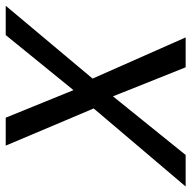

<svg xmlns="http://www.w3.org/2000/svg" viewBox="-60 -660 678 681"><g transform="rotate(-90 279.5 -319.0)"><path d="M487.8 0H381.8L278.8 -257.8L70.8 0H-41L235.8 -326.2L104 -638.2H203.1L300.8 -397.9L496.1 -638.2H600.1L341.8 -330.1Z"/></g></svg>

Font: Code New Roman
Style: Italic
Weight: 400
Italic angle: -11°
Monospace: yes
Designer: Sam Radian
Foundry: Code New Roman
Version: Version 1.508 October 19, 2014